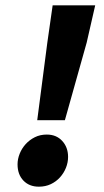

<svg xmlns="http://www.w3.org/2000/svg" viewBox="-20 -690 390 722"><path d="M120 -238 158 -530 178 -670H338L306 -530L224 -238ZM126 12Q90 12 68 -11Q46 -34 46 -72Q46 -92 54 -112Q62 -132 76.5 -148Q91 -164 111 -174Q131 -184 156 -184Q192 -184 214 -160Q236 -136 236 -100Q236 -79 228 -59Q220 -39 205.5 -23Q191 -7 171 2.5Q151 12 126 12Z"/></svg>

Font: TypoPRO Source Sans Pro
Style: Italic
Weight: 900
Italic angle: -11°
Designer: Paul D. Hunt
Foundry: Adobe Systems Incorporated
Version: Version 1.075;PS 2.000;hotconv 1.0.86;makeotf.lib2.5.63406